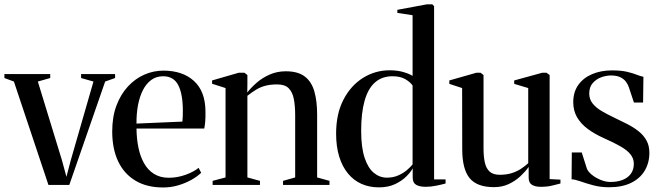

<svg xmlns="http://www.w3.org/2000/svg" viewBox="-33 -838 2987 870"><path d="M186.5 0 30 -468.5 -13 -484.5V-502.5H194.5V-484.5L138.5 -468.5L247.5 -112.5L268 -37L288 -113L390.5 -468.5L334.5 -484.5V-502.5H488.5V-484.5L443.5 -468.5L281 0Z M706.5 11.5Q632 11.5 580.5 -19.5Q529 -50.5 502.2 -107.2Q475.5 -164 475.5 -242.5Q475.5 -309 494.8 -360Q514 -411 547 -446.5Q580 -482 621.5 -500Q663 -518 707 -518Q794.5 -518 845.8 -471.2Q897 -424.5 898 -335Q898.5 -304 896.8 -285.5Q895 -267 892.5 -255.5H585.5Q586 -209.5 594.2 -169.2Q602.5 -129 619.8 -98.2Q637 -67.5 665 -50Q693 -32.5 732 -32.5Q770.5 -32.5 808 -46Q845.5 -59.5 867 -77.5L878.5 -55Q861.5 -38.5 834.5 -23.2Q807.5 -8 774.5 1.8Q741.5 11.5 706.5 11.5ZM585.5 -278 793.5 -287Q795 -300.5 795.2 -312.2Q795.5 -324 795.5 -336.5Q795.5 -411.5 774.8 -452Q754 -492.5 706 -492.5Q675.5 -492.5 652.5 -475.8Q629.5 -459 614.5 -429.5Q599.5 -400 592.2 -361Q585 -322 585.5 -278Z M989 -34V-439L928 -458.5V-473.5L1049 -508.5H1074.5L1088 -498V-458.5L1087.5 -419Q1105 -441.5 1130.8 -463.8Q1156.5 -486 1189.8 -500.5Q1223 -515 1262 -515Q1317.5 -515 1348.2 -491.2Q1379 -467.5 1391.5 -423.5Q1404 -379.5 1404 -318.5V-34L1460 -18.5V0H1249.5V-18.5L1304.5 -34V-316Q1304.5 -358 1298.5 -389.2Q1292.5 -420.5 1275.2 -438Q1258 -455.5 1223 -455.5Q1192.5 -455.5 1169.8 -449.5Q1147 -443.5 1127.8 -431.8Q1108.5 -420 1088 -404V-34L1145 -18.5V0H930.5V-18.5Z M1684 11Q1640.5 11 1605 -4.8Q1569.5 -20.5 1543.8 -51.8Q1518 -83 1504 -128.5Q1490 -174 1490 -232.5Q1490 -322 1523.2 -386.2Q1556.5 -450.5 1611.8 -485Q1667 -519.5 1732.5 -519.5Q1768 -519.5 1795.8 -511.2Q1823.5 -503 1836.5 -494V-769L1767.5 -779.5V-793.5L1902 -818.5H1926L1934 -810V-25H1986V-6.5Q1970 -2 1944.8 3.2Q1919.5 8.5 1896 8.5Q1868.5 8.5 1852.8 -0.5Q1837 -9.5 1837 -33.5V-75.5Q1829.5 -60 1809.2 -39.5Q1789 -19 1757.8 -4Q1726.5 11 1684 11ZM1720 -33Q1748.5 -33 1771.2 -43Q1794 -53 1810.8 -67.2Q1827.5 -81.5 1836.5 -93V-450.5Q1826.5 -465.5 1804 -479Q1781.5 -492.5 1745.5 -492.5Q1698 -492.5 1666.2 -464.5Q1634.5 -436.5 1619 -381.2Q1603.5 -326 1603.5 -245.5Q1603.5 -170.5 1619 -123.5Q1634.5 -76.5 1661 -54.8Q1687.5 -33 1720 -33Z M2417.5 8.5Q2392.5 8.5 2377.5 -0.5Q2362.5 -9.5 2362.5 -33.5V-81.5Q2347.5 -60.5 2324.8 -39.2Q2302 -18 2272.2 -4Q2242.5 10 2205.5 10Q2128.5 10 2095 -30.8Q2061.5 -71.5 2061.5 -162.5L2061 -439L2003 -458V-473.5L2126 -508.5H2144.5L2158 -498V-165Q2158 -128 2164 -101.2Q2170 -74.5 2186 -60.2Q2202 -46 2231.5 -46Q2261 -46 2284.8 -53.2Q2308.5 -60.5 2327.2 -72.8Q2346 -85 2360.5 -98.5V-439L2297 -458V-473.5L2424.5 -508.5H2443L2457.5 -498V-26.5L2506.5 -24V-6.5Q2490 -2 2468 3.2Q2446 8.5 2417.5 8.5Z M2727 10.5Q2689 10.5 2656 1.8Q2623 -7 2597.8 -16Q2572.5 -25 2557 -25.5L2558 -147H2603L2626 -75Q2630.5 -61.5 2647.5 -47.2Q2664.5 -33 2687.8 -23.2Q2711 -13.5 2733 -13.5Q2764.5 -13.5 2788.2 -22.8Q2812 -32 2825.5 -50.5Q2839 -69 2839 -96Q2839 -119.5 2824.2 -138.2Q2809.5 -157 2779.5 -174.2Q2749.5 -191.5 2704.5 -211.5Q2661.5 -230.5 2630 -254Q2598.5 -277.5 2581.5 -307.2Q2564.5 -337 2564.5 -375Q2564.5 -421 2587.5 -453.2Q2610.5 -485.5 2650.2 -502.2Q2690 -519 2740 -519Q2781 -519 2807.8 -512.8Q2834.5 -506.5 2852 -499.5Q2869.5 -492.5 2882.5 -490L2881 -373.5H2839.5L2816.5 -442.5Q2812 -456.5 2802.5 -468.8Q2793 -481 2776.8 -488.5Q2760.5 -496 2735 -496Q2714 -496 2691.2 -487.8Q2668.5 -479.5 2652.8 -461.5Q2637 -443.5 2637 -414.5Q2637 -388.5 2652.2 -369.2Q2667.5 -350 2693 -335Q2718.5 -320 2749 -305.5Q2780 -291 2808.8 -276.2Q2837.5 -261.5 2860.2 -243.5Q2883 -225.5 2896.2 -201.8Q2909.5 -178 2909.5 -145.5Q2909.5 -100.5 2888.5 -65Q2867.5 -29.5 2826.8 -9.5Q2786 10.5 2727 10.5Z"/></svg>

Font: Merriweather 144pt
Style: Regular
Weight: 400
Version: Version 2.100